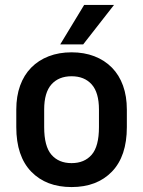

<svg xmlns="http://www.w3.org/2000/svg" viewBox="-20 -750 580 778"><path d="M270 8Q167 8 106.5 -54.5Q46 -117 46 -235V-306Q46 -360 61.5 -403Q77 -446 106.5 -476Q136 -506 177.5 -522Q219 -538 270 -538Q321 -538 362.5 -522Q404 -506 433.5 -476Q463 -446 478.5 -403Q494 -360 494 -306V-235Q494 -117 433.5 -54.5Q373 8 270 8ZM270 -89Q322 -89 351.5 -123Q381 -157 381 -235V-306Q381 -375 351.5 -408Q322 -441 270 -441Q218 -441 188.5 -408Q159 -375 159 -306V-235Q159 -157 188.5 -123Q218 -89 270 -89ZM321 -730H442L317 -570H224Z"/></svg>

Font: Golos UI Medium
Style: Regular
Weight: 500
Designer: A.Korolkova, Vitaly Kuzmin
Foundry: ParaType Ltd
Version: Version 2.000